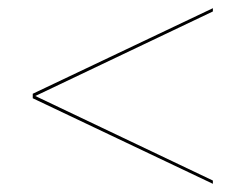

<svg xmlns="http://www.w3.org/2000/svg" viewBox="-20 -622 600 469"><path d="M60 -384.5V-393L500 -602V-594ZM500 -173 60 -382V-390.5L500 -181Z"/></svg>

Font: Bodoni Moda 28pt
Style: Regular
Weight: 400
Designer: Owen Earl
Foundry: indestructible type
Version: Version 2.005